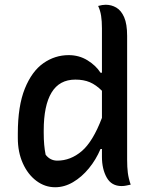

<svg xmlns="http://www.w3.org/2000/svg" viewBox="-20 -777 640 808"><path d="M269 -545Q313 -545 348.5 -523Q384 -501 403 -471H409V-658Q409 -688 405.5 -710.5Q402 -733 393 -752Q411 -757 425 -757Q449 -757 469.5 -745Q490 -733 502.5 -704.5Q515 -676 515 -626V-105Q515 -73 518 -49.5Q521 -26 530 0Q520 2 511 4Q502 6 492 6Q449 6 429 -30Q409 -66 409 -117V-150H403Q384 -105 354 -68.5Q324 -32 287.5 -10.5Q251 11 212 11Q169 11 133 -16Q97 -43 76 -90Q55 -137 55 -196V-215Q55 -331 84.5 -404Q114 -477 162.5 -511Q211 -545 269 -545ZM172 -126Q191 -101 221 -101Q277 -101 324 -141Q371 -181 409 -281V-395Q384 -420 358 -431Q332 -442 297 -442Q230 -442 197 -387.5Q164 -333 164 -228V-218Q164 -190 166 -168Q168 -146 172 -126Z"/></svg>

Font: Recursive Sn Csl St Med
Style: Regular
Weight: 500
Version: Version 1.079;hotconv 1.0.112;makeotfexe 2.5.65598; ttfautoh